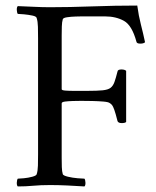

<svg xmlns="http://www.w3.org/2000/svg" viewBox="-20 -668 562 691"><path d="M160 -642Q229 -642 312 -645Q395 -648 474 -648Q479 -611 487 -580Q495 -549 502 -516Q497 -511 485 -511Q472 -511 471 -518Q455 -577 426 -593Q397 -609 358 -609H274Q268 -609 252 -608.5Q236 -608 222 -606Q208 -604 206 -599Q203 -589 202.5 -573Q202 -557 202 -540Q202 -533 202 -529V-347Q202 -343 215 -342Q228 -341 244 -341H295Q330 -341 349.5 -343Q369 -345 378 -352Q387 -359 392 -373Q397 -387 403 -411Q404 -418 417 -418Q429 -418 434 -413V-229Q430 -225 418 -225Q406 -225 403 -232Q396 -260 391.5 -272.5Q387 -285 383.5 -289.5Q380 -294 375 -297Q370 -301 352 -302.5Q334 -304 312.5 -304.5Q291 -305 272 -305Q259 -305 242.5 -304.5Q226 -304 214 -302.5Q202 -301 202 -296V-113Q202 -110 202 -107Q202 -104 202 -101Q202 -82 202.5 -66.5Q203 -51 206 -41Q208 -36 224.5 -32Q241 -28 259.5 -26.5Q278 -25 284 -25Q287 -21 287.5 -11Q288 -1 284 3Q254 1 221.5 -0.5Q189 -2 160 -2Q126 -2 99.5 0.5Q73 3 44 3Q40 -1 40.5 -11Q41 -21 44 -25Q50 -25 66 -26.5Q82 -28 96.5 -32Q111 -36 112 -41Q116 -53 116.5 -72Q117 -91 117 -113V-530Q117 -552 116.5 -571.5Q116 -591 112 -603Q111 -609 96.5 -612Q82 -615 66 -616.5Q50 -618 44 -618Q41 -622 40.5 -632Q40 -642 44 -646Q74 -645 103 -643.5Q132 -642 160 -642Z"/></svg>

Font: Amiri Quran
Style: Regular
Weight: 400
Designer: Khaled Hosny
Version: Version 0.117